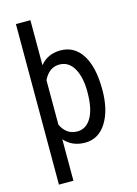

<svg xmlns="http://www.w3.org/2000/svg" viewBox="-139 -824 786 1101"><g transform="rotate(-15 254.0 -273.5)"><path d="M450.7 -258.3Q450.7 -137.7 404.3 -64Q357.9 9.8 277.8 9.8Q201.2 9.8 155.3 -43V203.1H69.3V-750H155.3V-482.9Q200.2 -538.1 276.4 -538.1Q358.4 -538.1 404.5 -465.6Q450.7 -393.1 450.7 -258.3ZM364.7 -268.6Q364.7 -356.4 334.5 -408.9Q304.2 -461.4 249.5 -461.4Q188 -461.4 155.3 -394V-129.4Q187 -64 250.5 -64Q303.7 -64 334.2 -116.2Q364.7 -168.5 364.7 -268.6Z"/></g></svg>

Font: Roboto Condensed
Style: Regular
Weight: 400
Designer: Google
Version: Version 2.001047; 2015